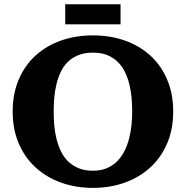

<svg xmlns="http://www.w3.org/2000/svg" viewBox="-20 -890 894 924"><path d="M813.5 -352.5Q813.5 -267.6 784.2 -199.5Q754.9 -131.3 703.1 -84Q651.4 -36.6 580.6 -11.2Q509.8 14.2 427.2 14.2Q344.7 14.2 273.9 -11.2Q203.1 -36.6 151.4 -84Q99.6 -131.3 70.3 -199.5Q41 -267.6 41 -352.5Q41 -439 70.1 -507.1Q99.1 -575.2 150.6 -622.3Q202.1 -669.4 272.9 -694.6Q343.8 -719.7 427.2 -719.7Q510.7 -719.7 581.5 -694.6Q652.3 -669.4 703.9 -622.3Q755.4 -575.2 784.4 -507.1Q813.5 -439 813.5 -352.5ZM616.2 -352.5Q616.2 -384.8 613.3 -418.5Q610.4 -452.1 602.5 -483.9Q594.7 -515.6 581.3 -543.5Q567.9 -571.3 546.9 -592Q525.9 -612.8 496.3 -624.8Q466.8 -636.7 427.2 -636.7Q387.2 -636.7 357.4 -624.8Q327.6 -612.8 306.6 -592.3Q285.6 -571.8 272.5 -543.9Q259.3 -516.1 251.7 -484.6Q244.1 -453.1 241.2 -419.2Q238.3 -385.3 238.3 -352.5Q238.3 -320.3 241.2 -286.6Q244.1 -252.9 252 -221.4Q259.8 -189.9 273.2 -162.1Q286.6 -134.3 307.6 -113.5Q328.6 -92.8 358.2 -80.6Q387.7 -68.4 427.2 -68.4Q465.8 -68.4 494.6 -80.8Q523.4 -93.3 544.4 -114.5Q565.4 -135.7 579.3 -163.8Q593.3 -191.9 601.3 -223.4Q609.4 -254.9 612.8 -288.1Q616.2 -321.3 616.2 -352.5ZM560.1 -772.9H293.9V-869.6H560.1Z"/></svg>

Font: Aclonica
Style: Regular
Weight: 400
Version: Version 1.001